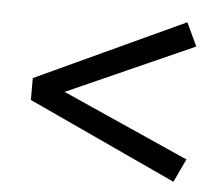

<svg xmlns="http://www.w3.org/2000/svg" viewBox="-40 -501 631 542"><g transform="rotate(5 275.0 -230.0)"><path d="M142 -230 501 -70 470 -4 49 -199V-261L470 -456L501 -390Z"/></g></svg>

Font: Ysabeau Infant Semibold
Style: Regular
Weight: 600
Designer: Christian Thalmann (Catharsis Fonts)
Version: Version 0.003